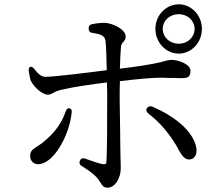

<svg xmlns="http://www.w3.org/2000/svg" viewBox="-20 -836 1040 892"><path d="M480 36C514 36 541 -8 541 -54C541 -60 541 -77 540 -100C540 -114 539 -130 539 -148C539 -176 538 -207 538 -238C537 -292 536 -345 536 -374C536 -399 536 -428 537 -459C603 -467 684 -475 724 -475C738 -475 749 -475 760 -474H786C801 -473 815 -473 829 -473C853 -473 865 -480 865 -507C865 -537 811 -558 774 -558C771 -558 766 -557 761 -556C758 -555 756 -555 751 -554C729 -547 681 -534 537 -517C538 -558 540 -595 542 -619C543 -630 548 -636 556 -645C558 -648 564 -653 564 -666C564 -698 508 -727 468 -730C451 -730 429 -728 409 -724C397 -722 391 -715 392 -703C392 -691 398 -684 411 -683C450 -677 467 -669 470 -647C473 -624 475 -567 476 -510C401 -500 239 -480 193 -479C172 -478 155 -495 140 -515C132 -524 126 -528 120 -525C114 -522 112 -515 114 -503C117 -486 120 -467 124 -459C144 -423 181 -396 202 -396C212 -396 220 -400 232 -407C242 -412 253 -417 275 -421C326 -433 411 -445 477 -453C477 -438 477 -422 478 -409V-375C478 -290 478 -125 474 -80C473 -73 465 -72 453 -74C432 -79 403 -89 376 -99C364 -103 355 -100 351 -89C347 -79 350 -70 361 -64C390 -46 417 -26 429 -12C436 -3 439 0 442 5L446 11C455 26 461 36 480 36ZM120 -112C120 -90 135 -73 157 -73C227 -73 301 -202 313 -312C315 -324 311 -331 303 -333C296 -335 289 -330 285 -318C268 -269 240 -222 174 -170L159 -160L153 -156C134 -144 120 -135 120 -112ZM670 -308C734 -259 774 -201 798 -162C817 -129 830 -95 859 -95C882 -95 898 -118 892 -150C877 -230 785 -299 689 -340C678 -345 669 -342 663 -334C657 -326 660 -316 670 -308ZM702 -702C702 -637 752 -587 811 -587C868 -587 918 -637 918 -702C918 -766 868 -816 811 -816C752 -816 702 -766 702 -702ZM736 -702C736 -739 767 -770 811 -770C853 -770 884 -739 884 -702C884 -664 853 -633 811 -633C767 -633 736 -664 736 -702Z"/></svg>

Font: 寒蝉锦书宋 Text
Style: Regular
Weight: 400
Designer: 寒蝉锦书宋{Warren} 思源宋体{Ryoko NISHIZUKA 西塚涼子 (kana & ideographs); Frank Grießhammer (Latin, Greek & Cyrillic); Wenlong ZHANG 
Foundry: Adobe & ChillType
Version: Version 2.000;Glyphs 3.1.1 (3135)